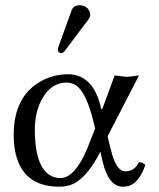

<svg xmlns="http://www.w3.org/2000/svg" viewBox="-20 -702 606 732"><path d="M282.2 -682.1Q309.1 -682.1 320.8 -660.2Q323.7 -653.3 324.2 -647Q323.7 -636.7 317.9 -628.9L226.1 -506.8Q219.7 -499.5 213.9 -499Q201.2 -500.5 200.2 -512.2Q200.7 -516.6 202.1 -522L253.9 -665Q261.7 -681.6 282.2 -682.1ZM390.1 -182.1 403.8 -127Q422.9 -49.8 457 -48.8Q486.8 -48.8 502.9 -72.3Q506.8 -78.1 509.8 -84Q524.4 -83 534.2 -73.2Q509.8 -3.9 469.7 7.3Q459 9.8 446.8 9.8Q393.1 7.8 371.1 -86.9L362.8 -124Q309.1 -18.6 250 2.9Q229 9.8 206.1 9.8Q61 9.8 36.6 -131.3Q32.2 -157.7 32.2 -187Q32.2 -337.4 140.1 -394.5Q186.5 -418.9 238.8 -418.9Q328.6 -418.9 360.4 -308.6Q362.8 -299.3 365.2 -290Q367.2 -280.3 370.6 -289.1Q371.6 -291 372.1 -292L417 -414.1Q423.8 -414.1 439.9 -411.6Q456.1 -409.2 462.9 -409.2Q470.2 -409.2 488.3 -411.6Q504.4 -414.1 509.8 -414.1ZM342.8 -211.9 337.9 -231.9Q309.6 -349.6 270.5 -376Q254.4 -386.7 233.9 -387.2Q174.8 -387.2 139.6 -323.7Q113.3 -275.4 112.8 -209Q112.8 -51.8 185.5 -26.9Q197.8 -22.9 210.9 -22.9Q274.4 -24.9 327.1 -172.9Z"/></svg>

Font: Linux Libertine Display O
Style: Regular
Weight: 400
Designer: Philipp H. Poll
Foundry: Philipp H. Poll
Version: Version 5.0.9